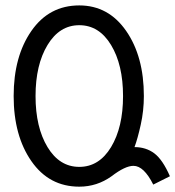

<svg xmlns="http://www.w3.org/2000/svg" viewBox="-20 -700 657 720"><path d="M617.2 -39.1 554.7 -7.8Q519.5 -78.1 480.5 -78.1Q449.2 -78.1 398.4 -39.1Q343.8 0 277.3 0Q164.1 0 97.7 -95.7Q31.2 -191.4 31.2 -339.8Q31.2 -488.3 97.7 -584Q164.1 -679.7 277.3 -679.7Q386.7 -679.7 453.1 -584Q519.5 -488.3 519.5 -339.8Q519.5 -285.2 507.8 -232.4Q496.1 -179.7 484.4 -148.4Q527.3 -148.4 558.6 -125Q589.8 -101.6 617.2 -39.1ZM277.3 -74.2Q351.6 -74.2 396.5 -148.4Q441.4 -222.7 441.4 -339.8Q441.4 -457 396.5 -531.2Q351.6 -605.5 277.3 -605.5Q203.1 -605.5 158.2 -531.2Q113.3 -457 113.3 -339.8Q113.3 -222.7 158.2 -148.4Q203.1 -74.2 277.3 -74.2Z"/></svg>

Font: 和音 by 宁静之雨，公众号njzyshare
Style: Regular
Weight: 400
Designer: Steve Matteson
Foundry: Ascender Corporation
Version: Version 6.00;June 8, 2018;FontCreator 11.0.0.2388 32-bit